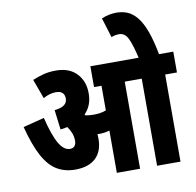

<svg xmlns="http://www.w3.org/2000/svg" viewBox="-94 -993 1115 1090"><g transform="rotate(-10 463.5 -448.0)"><path d="M423 -209Q423 -137 382 -98Q341 -59 263 -59Q204 -59 158.5 -86Q113 -113 78.5 -176.5Q44 -240 16 -348L138 -379Q163 -276 191 -228Q219 -180 254 -180Q273 -180 281.5 -191.5Q290 -203 290 -220Q290 -246 281.5 -266.5Q273 -287 260 -305Q241 -300 220 -298L206 -412Q280 -419 280 -466Q280 -487 268 -499Q256 -511 230 -511Q214 -511 195 -506Q176 -501 157 -490L116 -602Q147 -615 179 -623.5Q211 -632 252 -632Q328 -632 370.5 -587.5Q413 -543 413 -473Q413 -436 401.5 -407.5Q390 -379 369 -358Q372 -355 374 -352Q397 -348 420 -348Q439 -348 456 -350.5Q473 -353 492 -360V-502H449V-622H927V-502H859V0H724V-502H626V0H492V-244Q477 -239 462 -237Q447 -235 432 -235Q427 -235 422 -236Q423 -223 423 -209ZM729 -615Q710 -699 692 -736Q674 -773 641 -773Q617 -773 596 -764L561 -878Q603 -896 647 -896Q680 -896 709 -884.5Q738 -873 763.5 -842.5Q789 -812 809.5 -757Q830 -702 846 -615Z"/></g></svg>

Font: Noto Sans ExtraCondensed ExtraBold
Style: Regular
Weight: 800
Width: 2
Designer: Monotype Design Team
Foundry: Monotype Imaging Inc.
Version: Version 2.013; ttfautohint (v1.8.4.7-5d5b)